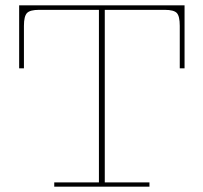

<svg xmlns="http://www.w3.org/2000/svg" viewBox="-20 -702 765 722"><path d="M184 0V-16H352V-682H374V-16H542V0ZM52 -445V-665H127Q93 -665 81.5 -653Q70 -641 70 -605V-445ZM52 -665V-682H674V-665ZM656 -605Q656 -641 645 -653Q634 -665 599 -665H674V-445H656Z"/></svg>

Font: Montagu Slab 144pt Thin
Style: Regular
Weight: 250
Version: Version 1.000